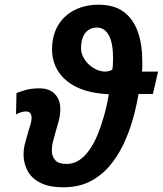

<svg xmlns="http://www.w3.org/2000/svg" viewBox="-20 -785 691 815"><path d="M249 10Q189 10 151.5 -9Q114 -28 97 -60Q80 -92 80 -128Q80 -154 86.5 -177.5Q93 -201 100 -226Q105 -243 109.5 -257Q114 -271 114 -285Q114 -312 90 -312Q80 -312 68 -308Q56 -304 48 -299L50 -390Q67 -397 91 -403.5Q115 -410 147 -410Q191 -410 213.5 -385.5Q236 -361 236 -323Q236 -297 229.5 -272.5Q223 -248 216 -225Q210 -205 205 -185Q200 -165 200 -147Q200 -121 214.5 -105Q229 -89 262 -89Q291 -89 314.5 -104Q338 -119 358 -146.5Q378 -174 393.5 -211.5Q409 -249 421.5 -293Q434 -337 442 -385Q359 -389 306 -415Q253 -441 227 -482.5Q201 -524 201 -575Q201 -634 226 -676.5Q251 -719 296 -742Q341 -765 398 -765Q465 -765 505.5 -734.5Q546 -704 565 -650Q584 -596 584 -526Q584 -514 584 -502Q584 -490 582 -481H651L629 -386H568Q559 -332 543 -276Q527 -220 502 -168.5Q477 -117 442 -77Q407 -37 359.5 -13.5Q312 10 249 10ZM455 -488Q458 -491 459 -507Q460 -523 460 -536Q460 -602 442 -635Q424 -668 392 -668Q370 -668 354.5 -657Q339 -646 331.5 -626Q324 -606 324 -580Q324 -558 336.5 -537Q349 -516 369 -501.5Q389 -487 411.5 -482.5Q434 -478 455 -488Z"/></svg>

Font: Noto Sans Display SemiBold
Style: Italic
Weight: 600
Italic angle: -12°
Designer: Monotype Design Team
Foundry: Monotype Imaging Inc.
Version: Version 2.003